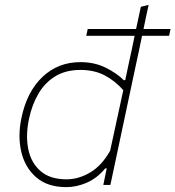

<svg xmlns="http://www.w3.org/2000/svg" viewBox="-20 -759 720 788"><path d="M252 9Q175.5 9 129.2 -30.8Q83 -70.5 67.5 -135.5Q60 -167 60 -201.5Q60 -237 68 -275Q90.5 -383 154.5 -443.5Q218.5 -504 310 -504Q368 -504 413.8 -481.2Q459.5 -458.5 488 -430H494L507.5 -494L520.5 -554Q526.5 -583.5 532.5 -612H334L340 -640H538.5Q543.5 -663.5 548.5 -686.5Q553.5 -709 558 -731L590 -739Q584.5 -714 579.2 -689.2Q574 -664.5 569 -640H680L674 -612H563L551 -554Q544.5 -524.5 538 -494L480 -221Q467 -159.5 456 -108Q445 -56.5 433 0H404L418 -68H412Q378.5 -27.5 336.2 -9.2Q294 9 252 9ZM253 -23Q302 -23 349.5 -50.8Q397 -78.5 432 -140L486 -389Q453 -426.5 410.5 -449.2Q368 -472 310 -472Q249.5 -472 206.8 -445.8Q164 -419.5 137.5 -374Q111 -328.5 99 -271Q91 -233 91 -199Q91 -172 96 -147Q107.5 -90.5 146.5 -56.8Q185.5 -23 253 -23Z"/></svg>

Font: Heraclito Thin
Style: Italic
Weight: 100
Italic angle: -12°
Designer: Kostas Bartsokas (font) & Cristiano Sobral (main changes)
Foundry: Kostas Bartsokas (font) & Cristiano Sobral (main changes)
Version: Version 1.00;July 8, 2020;FontCreator 13.0.0.2655 64-bit